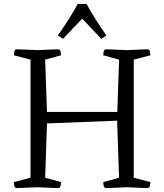

<svg xmlns="http://www.w3.org/2000/svg" viewBox="-20 -949 829 969"><path d="M739 -670 655 -648V-52L739 -30Q739 -25 737 -12.5Q735 0 724 0Q724 0 718 0Q712 0 690 -1Q668 -2 621 -4Q575 -2 552.5 -1Q530 0 523 0Q516 0 516 0Q505 0 503 -12.5Q501 -25 501 -30L581 -52L571 -340L217 -326L208 -52L288 -30Q288 -25 286 -12.5Q284 0 273 0Q273 0 266 0Q259 0 237 -1Q215 -2 168 -4Q121 -2 99 -1Q77 0 71 0Q65 0 65 0Q54 0 52 -12.5Q50 -25 50 -30L134 -52V-648L50 -670Q50 -675 52 -687.5Q54 -700 65 -700Q65 -700 71 -700Q77 -700 99 -699Q121 -698 168 -696Q215 -698 237 -699Q259 -700 266 -700Q273 -700 273 -700Q284 -700 286 -687.5Q288 -675 288 -670L208 -648L217 -384H572L581 -648L501 -670Q501 -675 503 -687.5Q505 -700 516 -700Q516 -700 523 -700Q530 -700 552.5 -699Q575 -698 621 -696Q668 -698 690 -699Q712 -700 718 -700Q724 -700 724 -700Q735 -700 737 -687.5Q739 -675 739 -670ZM395 -855 298 -753 272 -770Q305 -817 330 -857Q355 -897 372 -929H417Q434 -897 459 -857Q484 -817 517 -770L491 -753Z"/></svg>

Font: Mate SC
Style: Regular
Weight: 400
Designer: Eduardo Rodriguez Tunni
Foundry: Eduardo Rodriguez Tunni
Version: Version 1.003; ttfautohint (v1.8.4.7-5d5b);gftools[0.9.24]